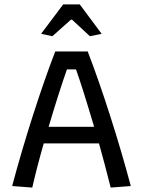

<svg xmlns="http://www.w3.org/2000/svg" viewBox="-20 -849 647 869"><path d="M166 -696 266 -829H341L440 -696L387 -685L306 -760H301L217 -685ZM35 -7Q76 -161 128.5 -325Q181 -489 230 -616H377Q426 -489 478.5 -325Q531 -161 572 -7L481 0Q453 -111 428 -200H178Q148 -96 126 0ZM406 -275Q354 -451 324 -535H283Q247 -433 200 -275Z"/></svg>

Font: Athiti Medium
Style: Regular
Weight: 500
Designer: CadsonDemak Team
Foundry: CadsonDemak
Version: Version 1.032